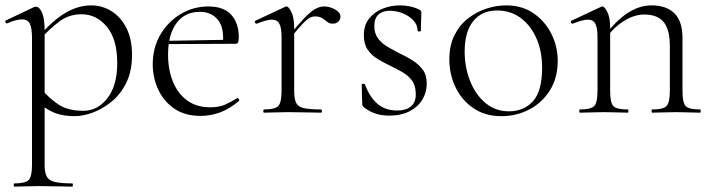

<svg xmlns="http://www.w3.org/2000/svg" viewBox="-21 -419 2646 714"><path d="M33 275Q30 275 30 269Q30 263 33 263Q74 263 86 250Q98 237 98 194V-278Q98 -314 90 -330.5Q82 -347 61 -347Q51 -347 37 -343.5Q23 -340 6 -332Q2 -331 -0.5 -336Q-3 -341 1 -343L104 -392Q108 -394 112 -394Q126 -394 135.5 -371.5Q145 -349 145 -305V194Q145 222 152.5 237Q160 252 182.5 257.5Q205 263 248 263Q250 263 250 269Q250 275 248 275Q222 275 190 274Q158 273 123 273Q98 273 74 274Q50 275 33 275ZM256 13Q218 13 188.5 3Q159 -7 124 -35L133 -88Q162 -53 197 -30Q232 -7 289 -7Q342 -7 378.5 -54Q415 -101 415 -184Q415 -273 376.5 -319.5Q338 -366 282 -366Q236 -366 201 -340Q166 -314 133 -278L125 -285Q176 -344 223 -371.5Q270 -399 318 -399Q359 -399 393.5 -377.5Q428 -356 449 -315Q470 -274 470 -215Q470 -155 449 -112Q428 -69 394.5 -41.5Q361 -14 324.5 -0.5Q288 13 256 13Z M725 12Q666 12 626.5 -15.5Q587 -43 567 -87Q547 -131 547 -180Q547 -241 575 -289.5Q603 -338 650.5 -366.5Q698 -395 754 -395Q811 -395 839 -364Q867 -333 867 -281Q867 -268 864.5 -262Q862 -256 855 -256H808Q813 -318 788.5 -346.5Q764 -375 722 -375Q666 -375 635 -332.5Q604 -290 604 -216Q604 -160 622 -115.5Q640 -71 675 -45.5Q710 -20 760 -20Q795 -20 817.5 -30.5Q840 -41 861 -54Q863 -56 866.5 -51.5Q870 -47 868 -44Q833 -14 797.5 -1Q762 12 725 12ZM591 -255 590 -267 818 -271V-256Z M1054 -271 1050 -281Q1087 -327 1110.5 -351.5Q1134 -376 1151 -385.5Q1168 -395 1184 -395Q1205 -395 1225 -384Q1245 -373 1245 -357Q1245 -347 1237.5 -339Q1230 -331 1216 -331Q1204 -331 1195.5 -338Q1187 -345 1177 -351.5Q1167 -358 1150 -358Q1141 -358 1130.5 -352.5Q1120 -347 1102.5 -328.5Q1085 -310 1054 -271ZM961 0Q958 0 958 -6Q958 -12 961 -12Q1002 -12 1014 -25Q1026 -38 1026 -81V-281Q1026 -315 1018 -330.5Q1010 -346 990 -346Q980 -346 966 -342Q952 -338 934 -331Q930 -330 927.5 -335Q925 -340 929 -342L1040 -394Q1042 -395 1045 -395Q1052 -395 1062.5 -374.5Q1073 -354 1073 -315V-81Q1073 -52 1080 -37Q1087 -22 1108.5 -17Q1130 -12 1173 -12Q1176 -12 1176 -6Q1176 0 1173 0Q1149 0 1117 -1Q1085 -2 1050 -2Q1025 -2 1001.5 -1Q978 0 961 0Z M1371 -322Q1371 -295 1384.5 -276.5Q1398 -258 1419.5 -245.5Q1441 -233 1464 -221Q1490 -209 1513 -194.5Q1536 -180 1551 -160Q1566 -140 1566 -108Q1566 -76 1550 -49Q1534 -22 1502.5 -5.5Q1471 11 1426 11Q1402 11 1379 4.5Q1356 -2 1332 -20Q1330 -22 1328 -25Q1326 -28 1326 -32L1324 -104Q1324 -107 1329.5 -107.5Q1335 -108 1336 -105Q1349 -71 1366.5 -49.5Q1384 -28 1406 -18Q1428 -8 1455 -8Q1490 -8 1508.5 -24.5Q1527 -41 1525 -74Q1524 -103 1510 -121Q1496 -139 1475 -151Q1454 -163 1431 -174Q1406 -186 1383.5 -199.5Q1361 -213 1346.5 -234Q1332 -255 1332 -288Q1332 -326 1352 -350.5Q1372 -375 1402.5 -387Q1433 -399 1466 -399Q1484 -399 1502 -395.5Q1520 -392 1537 -384Q1546 -380 1546 -373Q1546 -358 1545 -341Q1544 -324 1544 -304Q1544 -302 1538 -302Q1532 -302 1532 -304Q1532 -327 1515.5 -344Q1499 -361 1475.5 -370Q1452 -379 1429 -379Q1402 -379 1386.5 -365Q1371 -351 1371 -322Z M1843 13Q1784 13 1740.5 -16Q1697 -45 1673.5 -93.5Q1650 -142 1650 -198Q1650 -250 1669 -288Q1688 -326 1719.5 -350.5Q1751 -375 1788 -387Q1825 -399 1861 -399Q1921 -399 1964 -369Q2007 -339 2030 -292Q2053 -245 2053 -193Q2053 -129 2024 -83Q1995 -37 1947.5 -12Q1900 13 1843 13ZM1871 -5Q1927 -5 1961 -42.5Q1995 -80 1995 -167Q1995 -228 1974 -276Q1953 -324 1915.5 -352Q1878 -380 1828 -380Q1771 -380 1739 -340.5Q1707 -301 1707 -227Q1707 -168 1727.5 -117Q1748 -66 1785 -35.5Q1822 -5 1871 -5Z M2405 0Q2402 0 2402 -6Q2402 -12 2405 -12Q2446 -12 2458 -25Q2470 -38 2470 -81V-248Q2470 -309 2447 -337Q2424 -365 2375 -365Q2337 -365 2297.5 -340Q2258 -315 2229 -271L2225 -283Q2272 -345 2315 -372Q2358 -399 2402 -399Q2457 -399 2487 -369.5Q2517 -340 2517 -278V-81Q2517 -38 2528.5 -25Q2540 -12 2582 -12Q2585 -12 2585 -6Q2585 0 2582 0Q2565 0 2542 -1Q2519 -2 2494 -2Q2469 -2 2445.5 -1Q2422 0 2405 0ZM2136 0Q2133 0 2133 -6Q2133 -12 2136 -12Q2177 -12 2189 -25Q2201 -38 2201 -81V-281Q2201 -315 2193 -330.5Q2185 -346 2165 -346Q2155 -346 2141 -342Q2127 -338 2109 -331Q2105 -330 2102.5 -335Q2100 -340 2104 -342L2215 -394Q2217 -395 2220 -395Q2227 -395 2237.5 -374.5Q2248 -354 2248 -315V-81Q2248 -38 2259.5 -25Q2271 -12 2313 -12Q2316 -12 2316 -6Q2316 0 2313 0Q2296 0 2273 -1Q2250 -2 2225 -2Q2200 -2 2176.5 -1Q2153 0 2136 0Z"/></svg>

Font: Cormorant Infant Light Light
Style: Regular
Weight: 300
Version: Version 4.001